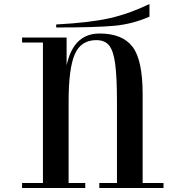

<svg xmlns="http://www.w3.org/2000/svg" viewBox="-20 -937 970 957"><path d="M691 -467V0H563V-426Q563 -554 554 -619.5Q545 -685 523.5 -711Q502 -737 460 -737Q383 -737 352.5 -666Q322 -595 322 -431L302 -538Q319 -770 476 -770Q590 -770 640.5 -704Q691 -638 691 -467ZM322 0H194V-750H312V-585L322 -565ZM246 0H90V-25H246ZM90 -725V-750H246V-725ZM405 -25V0H299V-25ZM623 0H475V-25H623ZM795 -25V0H660V-25ZM725 -917Q626 -869 527.5 -846.5Q429 -824 260 -815V-800Q459 -800 550 -808.5Q641 -817 725 -854Z"/></svg>

Font: Solide Mirage
Style: Etroit
Weight: 400
Designer: Jérémy Landes
Foundry: Velvetyne Type Foundry
Version: Version 1.1